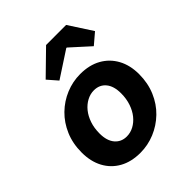

<svg xmlns="http://www.w3.org/2000/svg" viewBox="-208 -874 1015 1015"><g transform="rotate(-45 300.0 -366.0)"><path d="M254 12Q186 12 137 -15.5Q88 -43 61.5 -92.5Q35 -142 35 -209Q35 -276 58.5 -331Q82 -386 122.5 -425.5Q163 -465 215 -486.5Q267 -508 323 -508Q391 -508 440 -480.5Q489 -453 516 -403.5Q543 -354 543 -287Q543 -221 519.5 -165.5Q496 -110 455 -70.5Q414 -31 362 -9.5Q310 12 254 12ZM264 -100Q292 -100 317 -113.5Q342 -127 361.5 -151Q381 -175 392.5 -209Q404 -243 404 -283Q404 -337 379.5 -366.5Q355 -396 313 -396Q286 -396 260.5 -382.5Q235 -369 215.5 -345Q196 -321 184.5 -287.5Q173 -254 173 -213Q173 -159 198 -129.5Q223 -100 264 -100ZM221 -561 173 -616 304 -744H454L539 -613L478 -561L372 -657H368Z"/></g></svg>

Font: Source Code Pro ExtraLight
Style: Bold Italic
Weight: 700
Italic angle: -11°
Monospace: yes
Version: Version 1.016;hotconv 1.0.116;makeotfexe 2.5.65601